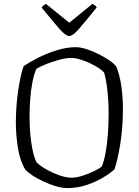

<svg xmlns="http://www.w3.org/2000/svg" viewBox="-20 -961 709 981"><path d="M323 0Q298 0 266 -9.5Q234 -19 202.5 -33.5Q171 -48 146 -64.5Q121 -81 109 -95Q82 -139 71.5 -205Q61 -271 61 -337Q61 -392 66.5 -446.5Q72 -501 81 -547Q90 -593 101 -623Q128 -642 172 -664.5Q216 -687 268 -703.5Q320 -720 367 -720Q390 -720 420.5 -710.5Q451 -701 482 -685.5Q513 -670 538 -653Q563 -636 574 -621Q592 -578 600 -520.5Q608 -463 608 -404Q608 -312 595 -229Q582 -146 565 -96Q541 -74 503.5 -52Q466 -30 420 -15Q374 0 323 0ZM344 -53Q370 -53 401.5 -63Q433 -73 460.5 -86.5Q488 -100 500 -110Q511 -136 519 -178.5Q527 -221 531 -273Q535 -325 535 -379Q535 -441 529 -496.5Q523 -552 512 -590Q505 -599 486 -612Q467 -625 442 -637Q417 -649 390.5 -657Q364 -665 343 -665Q318 -665 284.5 -656Q251 -647 219 -634.5Q187 -622 166 -610Q154 -583 146 -542.5Q138 -502 134.5 -456Q131 -410 131 -365Q131 -295 140 -231.5Q149 -168 166 -133Q180 -117 211.5 -98.5Q243 -80 280 -66.5Q317 -53 344 -53ZM334 -777Q316 -777 285.5 -811.5Q255 -846 193 -922Q195 -926 200.5 -931.5Q206 -937 215 -941L334 -845L452 -941Q470 -933 474 -923Q410 -843 380.5 -810Q351 -777 334 -777Z"/></svg>

Font: Texturina Thin
Style: Regular
Weight: 100
Designer: Guillermo Torres Carreño
Foundry: Omnibus-Type
Version: Version 1.002; ttfautohint (v1.8.3)